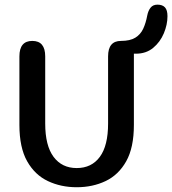

<svg xmlns="http://www.w3.org/2000/svg" viewBox="-20 -795 740 826"><path d="M310 10.5Q242 10.5 186 -16Q130 -42.5 96.8 -101.2Q63.5 -160 63.5 -257.5V-552.5Q63.5 -619 119 -619Q174.5 -619 174.5 -552.5V-263.5Q174.5 -168.5 210.5 -120.2Q246.5 -72 310 -72Q374 -72 409.5 -120.2Q445 -168.5 445 -263.5V-552.5Q445 -619 500.5 -619Q539.5 -619 562 -632.8Q584.5 -646.5 596 -671.2Q607.5 -696 613.5 -728.5Q617.5 -749 627.8 -762Q638 -775 657.5 -775Q679 -775 689.8 -763.2Q700.5 -751.5 700.5 -725.5Q700.5 -689 684.8 -651.5Q669 -614 638.8 -589Q608.5 -564 564.5 -564H556V-257.5Q556 -160 523 -101.2Q490 -42.5 434.2 -16Q378.5 10.5 310 10.5Z"/></svg>

Font: Sono Monospace Medium
Style: Regular
Weight: 500
Designer: Tyler Finck
Foundry: Tyler Finck
Version: Version 2.112